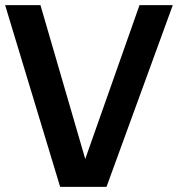

<svg xmlns="http://www.w3.org/2000/svg" viewBox="-21 -730 695 750"><path d="M524 -710H654L395 0H214L-1 -710H137L312 -109Z"/></svg>

Font: Livvic SemiBold
Style: Regular
Weight: 600
Designer: Jacques Le Bailly, Baron von Fonthausen
Version: Version 1.001; ttfautohint (v1.8.2)